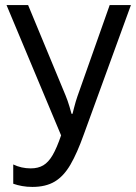

<svg xmlns="http://www.w3.org/2000/svg" viewBox="-20 -734 541 764"><path d="M501 -713.9 313.5 -199.2Q287.1 -125 260.3 -78.9Q233.4 -32.7 197.8 -11.5Q162.1 9.8 108.9 9.8Q86.9 9.8 67.9 6.3Q48.8 2.9 32.7 -2.9V-79.6Q48.8 -71.8 66.2 -67.9Q83.5 -64 102.5 -64Q131.8 -64 152.3 -76.2Q172.9 -88.4 189.5 -116.9Q206.1 -145.5 223.1 -195.3L5.9 -713.9H91.8L241.2 -353.5Q245.1 -344.2 249 -333Q252.9 -321.8 256.8 -308.8Q260.7 -295.9 264.6 -281.2H268.6Q271.5 -293.5 274.7 -305.4Q277.8 -317.4 281.2 -329.1Q284.7 -340.8 288.1 -350.6L416.5 -713.9Z"/></svg>

Font: Open Sans SemiCondensed
Style: Regular
Weight: 400
Width: 4
Designer: Monotype Design Team
Foundry: Monotype Imaging Inc.
Version: Version 3.000